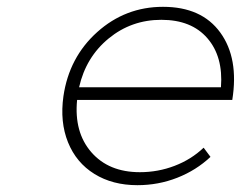

<svg xmlns="http://www.w3.org/2000/svg" viewBox="-20 -542 706 563"><path d="M166 -259.8Q182.6 -374 265.1 -448Q347.7 -522 458 -522Q571.3 -522 626 -446.5Q680.7 -371.1 661.1 -249H206.1Q196.8 -154.3 247.8 -95.7Q298.8 -37.1 390.1 -37.1Q443.4 -37.1 491.9 -55.7Q540.5 -74.2 577.1 -108.9L597.2 -82Q555.2 -42.5 499.8 -20.8Q444.3 1 382.8 1Q310.1 1 256.8 -32Q203.6 -64.9 179.4 -124.8Q155.3 -184.6 166 -259.8ZM211.9 -286.1H627.9Q634.8 -376 588.1 -429.9Q541.5 -483.9 453.1 -483.9Q365.2 -483.9 298.6 -429.2Q231.9 -374.5 211.9 -286.1Z"/></svg>

Font: Trueno UltraLight
Style: Italic
Weight: 250
Designer: Julieta Ulanovsky
Foundry: Julieta Ulanovsky
Version: Version 3.001b | FøM Fix